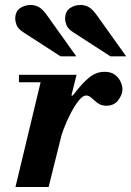

<svg xmlns="http://www.w3.org/2000/svg" viewBox="-20 -750 526 770"><path d="M42 0 150 -450H287L175 0ZM56 -420V-450H275V-420ZM217 -174 264 -367H272Q309 -416 337.5 -439Q366 -462 399 -462Q425 -462 440.5 -450.5Q456 -439 463.5 -422.5Q471 -406 471 -392Q471 -370 454 -348Q437 -326 407 -326Q386 -326 372 -336.5Q358 -347 347.5 -357Q337 -367 326 -367Q312 -367 296 -347Q280 -327 264 -296.5Q248 -266 235.5 -233Q223 -200 217 -174ZM423 -524 276 -619Q252 -634 246.5 -649.5Q241 -665 241 -674Q241 -703 259.5 -716.5Q278 -730 303 -730Q322 -730 337 -721Q352 -712 369 -688L486 -524ZM223 -524 76 -619Q52 -634 46.5 -649.5Q41 -665 41 -674Q41 -703 59.5 -716.5Q78 -730 103 -730Q122 -730 137 -721Q152 -712 169 -688L286 -524Z"/></svg>

Font: Libre Bodoni
Style: Bold Italic
Weight: 700
Italic angle: -13°
Version: Version 2.005;gftools[0.9.23]